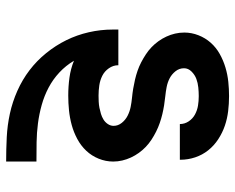

<svg xmlns="http://www.w3.org/2000/svg" viewBox="-92 -476 783 640"><g transform="rotate(90 300.0 -156.5)"><path d="M518 215Q478 215 438 213Q398 211 359 202.5Q320 194 283 177.5Q246 161 214.5 137Q183 113 157.5 81.5Q132 50 114.5 14.5Q97 -21 88 -60.5Q79 -100 79 -140V-159H198V-158Q198 -142 208 -127.5Q218 -113 233 -105.5Q248 -98 265 -95.5Q282 -93 299 -93Q309 -93 319.5 -93.5Q330 -94 340 -96Q350 -98 360 -101Q370 -104 379 -109.5Q388 -115 394 -124Q400 -133 400 -143Q400 -158 390 -170.5Q380 -183 366 -190Q352 -197 337 -200Q322 -203 306.5 -204.5Q291 -206 276 -208.5Q261 -211 246 -214.5Q231 -218 216.5 -223Q202 -228 188.5 -235Q175 -242 162 -250.5Q149 -259 138 -269.5Q127 -280 118 -292.5Q109 -305 102.5 -319Q96 -333 92.5 -348Q89 -363 89 -379Q89 -403 98 -426Q107 -449 123 -467Q139 -485 160.5 -497Q182 -509 205.5 -516Q229 -523 253 -525.5Q277 -528 301 -528Q326 -528 351 -525Q376 -522 399.5 -514Q423 -506 444.5 -492Q466 -478 481.5 -458.5Q497 -439 505 -415Q513 -391 513 -366V-364H394Q394 -380 385 -393.5Q376 -407 362 -414.5Q348 -422 332.5 -424.5Q317 -427 301 -427Q287 -427 272 -425.5Q257 -424 243.5 -419Q230 -414 219 -403Q208 -392 208 -378Q208 -362 218 -349.5Q228 -337 241.5 -330Q255 -323 270.5 -320Q286 -317 301 -315.5Q316 -314 331.5 -311.5Q347 -309 361.5 -305.5Q376 -302 390.5 -297Q405 -292 419 -285Q433 -278 446 -269.5Q459 -261 470 -250.5Q481 -240 490 -227.5Q499 -215 505.5 -201Q512 -187 515.5 -172Q519 -157 519 -142Q519 -117 509.5 -93.5Q500 -70 483 -52Q466 -34 443.5 -22Q421 -10 397 -3.5Q373 3 348.5 5.5Q324 8 299 8Q269 8 239.5 4Q210 0 183 -11Q199 16 222 37.5Q245 59 272.5 73.5Q300 88 330.5 96.5Q361 105 392 109Q423 113 454 113.5Q485 114 517 114H519V215Z"/></g></svg>

Font: Iosevka Fixed Extended
Style: Bold
Weight: 700
Width: 7
Monospace: yes
Designer: Belleve Invis
Foundry: Belleve Invis
Version: Version 24.1.1; ttfautohint (v1.8.4)